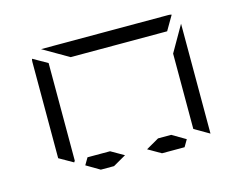

<svg xmlns="http://www.w3.org/2000/svg" viewBox="-79 -1121 975 773"><g transform="rotate(-15 408.0 -734.5)"><path d="M99 -558V-959Q99 -968 101 -972L161 -938V-928V-892V-866V-735V-548V-531L157 -525ZM253 -469 197 -502 214 -531H308L362 -500L308 -469ZM253 -938 146 -1000H408H676Q686 -1000 690 -998L655 -938H625H439H377ZM717 -953V-500V-495L655 -531V-550V-735V-845ZM508 -531H563L619 -498L602 -469H508L454 -500Z"/></g></svg>

Font: DSEG14 Modern Mini
Style: Light
Weight: 300
Designer: Keshikan(Twitter:@keshinomi_88pro)
Version: Version 0.46